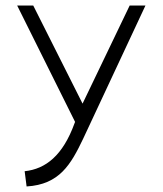

<svg xmlns="http://www.w3.org/2000/svg" viewBox="-20 -471 589 693"><path d="M42 -451 251 -31 249 -26C207 90 145 139 69 147L76 202C195 195 236 122 280 30L505 -451H448L278 -97L100 -451Z"/></svg>

Font: Charger Sport
Style: ExLit
Weight: 200
Designer: Jasper
Foundry: Cannot Into Space Fonts
Version: Version 1.1